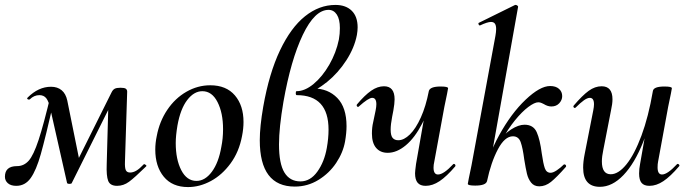

<svg xmlns="http://www.w3.org/2000/svg" viewBox="-28 -745 2797 779"><path d="M405 -80 412 -334 446 -369 263 -2Q262 1 254 1Q245 1 244 -3L176 -304Q170 -333 160 -346Q150 -359 132 -359Q110 -359 93 -342Q92 -341 89 -341Q85 -341 83 -343.5Q81 -346 84 -349Q128 -393 179 -393Q205 -393 222 -379Q239 -365 245 -337L296 -85L260 -40L425 -371Q430 -381 437.5 -385Q445 -389 461 -389Q477 -389 482.5 -385Q488 -381 488 -373L479 -89Q478 -64 482.5 -54.5Q487 -45 500 -45Q512 -45 525 -52.5Q538 -60 556 -79Q557 -80 562.5 -76.5Q568 -73 565 -70Q518 -24 495.5 -7.5Q473 9 447 9Q419 9 411 -11Q403 -31 405 -80ZM-8 -28Q-8 -71 41 -71Q69 -71 88.5 -93Q108 -115 128.5 -177Q149 -239 179 -365L197 -361L192 -341Q156 -185 137.5 -119.5Q119 -54 96.5 -22.5Q74 9 38 9Q16 9 4 -1.5Q-8 -12 -8 -28Z M602 -138Q602 -165 608 -193Q619 -252 650.5 -299Q682 -346 728 -372.5Q774 -399 825 -399Q890 -399 925 -358Q960 -317 960 -250Q960 -223 954 -193Q942 -129 907.5 -82Q873 -35 827.5 -10.5Q782 14 735 14Q671 14 636.5 -28Q602 -70 602 -138ZM870 -149Q877 -183 877 -221Q877 -287 854.5 -331Q832 -375 793 -375Q759 -375 731.5 -339Q704 -303 692 -236Q685 -194 685 -165Q685 -98 707.5 -54.5Q730 -11 769 -11Q804 -11 831.5 -48Q859 -85 870 -149Z M1378 -233Q1378 -206 1372 -171Q1364 -126 1336 -84Q1308 -42 1264 -15Q1220 12 1168 12Q1026 12 1026 -176Q1026 -231 1040 -312Q1064 -448 1108 -540.5Q1152 -633 1209.5 -679Q1267 -725 1333 -725Q1375 -725 1399 -701.5Q1423 -678 1423 -634Q1423 -620 1420 -603Q1410 -551 1377 -500Q1344 -449 1299 -412.5Q1254 -376 1211 -364L1244 -386Q1303 -386 1340.5 -347.5Q1378 -309 1378 -233ZM1298 -145Q1305 -184 1305 -219Q1305 -359 1176 -359Q1172 -359 1172 -367Q1172 -375 1175 -375Q1209 -375 1244.5 -404.5Q1280 -434 1308 -482.5Q1336 -531 1347 -585Q1351 -608 1351 -631Q1351 -667 1338.5 -686Q1326 -705 1305 -705Q1249 -705 1200.5 -603.5Q1152 -502 1122 -332Q1104 -227 1104 -159Q1104 -81 1126 -45Q1148 -9 1191 -9Q1231 -9 1259.5 -48.5Q1288 -88 1298 -145Z M1481 -203Q1481 -228 1486 -249L1496 -297Q1499 -312 1499 -322Q1499 -348 1482 -348Q1467 -348 1428 -313Q1426 -311 1425 -311Q1422 -311 1420 -314.5Q1418 -318 1420 -321Q1452 -359 1478 -377Q1504 -395 1530 -395Q1573 -395 1573 -342Q1573 -325 1568 -297L1563 -271Q1557 -240 1557 -219Q1557 -195 1565 -185.5Q1573 -176 1588 -176Q1611 -176 1635 -199.5Q1659 -223 1679.5 -268.5Q1700 -314 1712 -376L1729 -375Q1714 -300 1684.5 -243Q1655 -186 1618.5 -155.5Q1582 -125 1545 -125Q1515 -125 1498 -145Q1481 -165 1481 -203ZM1656 -42Q1656 -50 1660 -80L1712 -376Q1717 -394 1760 -394Q1790 -394 1790 -387L1786 -365Q1776 -318 1775 -312L1734 -89Q1731 -76 1731 -65Q1731 -37 1749 -37Q1772 -37 1811 -79Q1812 -80 1814 -80Q1817 -80 1819 -76.5Q1821 -73 1819 -70Q1784 -29 1755.5 -10Q1727 9 1699 9Q1677 9 1666.5 -3.5Q1656 -16 1656 -42Z M1870 1 1874 -21Q1884 -68 1885 -74L1982 -599Q1985 -616 1985 -627Q1985 -642 1980 -649Q1975 -656 1964 -656Q1950 -656 1920 -642H1918Q1915 -642 1913.5 -647Q1912 -652 1916 -653L2062 -725H2064Q2068 -725 2071.5 -722Q2075 -719 2074 -717L1948 -10Q1943 8 1900 8Q1870 8 1870 1ZM2099 -98Q2093 -145 2084.5 -168.5Q2076 -192 2053 -192Q2020 -192 1992 -139Q1964 -86 1948 -10L1931 -12Q1948 -107 1997 -196Q2046 -285 2104.5 -340.5Q2163 -396 2204 -396Q2227 -396 2240 -384.5Q2253 -373 2253 -355Q2253 -339 2241 -326Q2229 -313 2209 -313Q2194 -313 2178 -323Q2176 -324 2169.5 -327Q2163 -330 2156 -330Q2141 -330 2115.5 -311Q2090 -292 2061.5 -257Q2033 -222 2009 -177L1992 -166Q2016 -201 2046 -220Q2076 -239 2100 -239Q2136 -239 2149.5 -209Q2163 -179 2170 -123Q2176 -81 2182.5 -62.5Q2189 -44 2206 -44Q2216 -44 2231 -54Q2246 -64 2259 -77Q2260 -78 2262 -78Q2266 -78 2268 -74.5Q2270 -71 2268 -68Q2230 -25 2207.5 -7Q2185 11 2160 11Q2139 11 2127 -4Q2115 -19 2110 -40Q2105 -61 2099 -98Z M2338 -65Q2338 -89 2344 -119L2379 -297Q2382 -312 2382 -322Q2382 -348 2365 -348Q2355 -348 2341 -338Q2327 -328 2308 -309Q2306 -307 2304 -307Q2301 -307 2299 -310.5Q2297 -314 2300 -317Q2335 -358 2360.5 -376.5Q2386 -395 2413 -395Q2457 -395 2457 -342Q2457 -324 2451 -297L2420 -138Q2414 -110 2414 -90Q2414 -38 2450 -38Q2481 -38 2513.5 -78Q2546 -118 2574.5 -194.5Q2603 -271 2621 -376L2637 -375Q2617 -258 2582 -170Q2547 -82 2501.5 -34.5Q2456 13 2406 13Q2338 13 2338 -65ZM2565 -41Q2565 -60 2569 -80L2621 -376Q2624 -394 2668 -394Q2698 -394 2698 -387L2694 -365Q2684 -318 2683 -312L2642 -89Q2640 -80 2640 -66Q2640 -37 2658 -37Q2680 -37 2719 -79Q2720 -80 2722 -80Q2725 -80 2727.5 -76.5Q2730 -73 2727 -70Q2692 -29 2663.5 -10Q2635 9 2607 9Q2585 9 2575 -3Q2565 -15 2565 -41Z"/></svg>

Font: Cormorant Infant SemiBold
Style: Italic
Weight: 600
Italic angle: -10°
Designer: Christian Thalmann (Catharsis Fonts)
Foundry: Catharsis Fonts
Version: Version 4.000